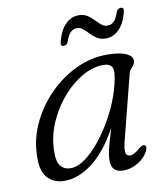

<svg xmlns="http://www.w3.org/2000/svg" viewBox="-75 -703 670 775"><g transform="rotate(-10 259.5 -316.0)"><path d="M393.5 -105.5Q385.5 -73.5 388.5 -59.8Q391.5 -46 406 -46Q422 -46 447 -68Q462.5 -80.5 470 -77Q481 -71 471 -51Q457.5 -25.5 429 -8.2Q400.5 9 368.5 9Q320 9 320 -39.5Q320 -51.5 322.2 -66.2Q324.5 -81 331 -105Q337.5 -129 350 -169.5Q302.5 -81.5 244.5 -36.2Q186.5 9 128.5 9Q83 9 57 -21Q31 -51 35.5 -119.5Q38.5 -185 68.5 -246.5Q98.5 -308 147.2 -356.8Q196 -405.5 256.8 -434.2Q317.5 -463 382.5 -463Q435 -463 461.5 -451Q488 -439 487 -419.5Q486 -405 475.8 -396Q465.5 -387 461.5 -373ZM107 -129Q103.5 -77.5 118.2 -57.2Q133 -37 161.5 -37Q188.5 -37 219.2 -58.8Q250 -80.5 280.2 -117.5Q310.5 -154.5 336.5 -200Q362.5 -245.5 379.5 -293.5Q396.5 -341.5 401 -385Q404.5 -424.5 362.5 -424.5Q319 -424.5 275.2 -399.5Q231.5 -374.5 194.5 -332Q157.5 -289.5 133.8 -236.8Q110 -184 107 -129ZM391.5 -528Q371 -528 356.2 -537.2Q341.5 -546.5 330.2 -558.8Q319 -571 307.8 -580.2Q296.5 -589.5 282.5 -589.5Q252.5 -589.5 237.5 -543Q232 -528 218.5 -528Q204 -528 209.5 -547.5Q221.5 -593.5 245 -616.5Q268.5 -639.5 298.5 -639.5Q319.5 -639.5 334 -630.2Q348.5 -621 359.8 -608.8Q371 -596.5 382.2 -587.2Q393.5 -578 408 -578Q438 -578 452.5 -624.5Q458.5 -639.5 472 -639.5Q486 -639.5 481 -620Q469 -573.5 445.2 -550.8Q421.5 -528 391.5 -528Z"/></g></svg>

Font: Fraunces 9pt S050 Light
Style: Italic
Weight: 300
Italic angle: -16°
Version: Version 1.000; ttfautohint (v1.8.3)